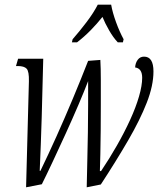

<svg xmlns="http://www.w3.org/2000/svg" viewBox="-20 -786 674 817"><path d="M349 11Q350 -41 351.5 -101.5Q353 -162 354 -224Q355 -286 355 -342Q355 -398 355 -441Q339 -399 314 -340.5Q289 -282 260.5 -219.5Q232 -157 205 -99.5Q178 -42 158 -2L91 11L103 -440Q104 -482 93.5 -493.5Q83 -505 55 -505H48L57 -536H164Q161 -406 157.5 -288Q154 -170 149 -59H152Q185 -127 220.5 -206Q256 -285 290.5 -367.5Q325 -450 355 -527L407 -531Q409 -496 409 -446Q409 -396 409 -340Q409 -284 408.5 -229.5Q408 -175 407 -130Q406 -85 405 -58H410Q445 -110 477 -166Q509 -222 533.5 -275.5Q558 -329 571.5 -375.5Q585 -422 585 -455Q585 -495 555 -499Q556 -518 566 -531.5Q576 -545 593 -545Q633 -545 633 -482Q633 -422 604.5 -349Q576 -276 525.5 -189Q475 -102 409 -1ZM289 -619Q318 -652 348 -691.5Q378 -731 396 -766H453Q459 -732 474 -691Q489 -650 506 -619L503 -606H481Q462 -626 444.5 -656.5Q427 -687 416 -714Q393 -685 365.5 -657Q338 -629 308 -606H286Z"/></svg>

Font: Noto Serif ExtraCondensed Light
Style: Italic
Weight: 300
Width: 2
Italic angle: -12°
Designer: Monotype Design Team
Foundry: Monotype Imaging Inc.
Version: Version 2.014; ttfautohint (v1.8.4.7-5d5b)